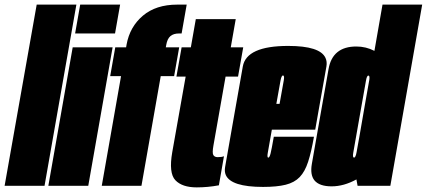

<svg xmlns="http://www.w3.org/2000/svg" viewBox="-65 -805 1850 832"><path d="M-45 0 94 -785H266L128 0Z M144.5 0 250 -600H423L317.5 0ZM282.5 -785H455.5L433.5 -660H260.5Z M376 0 459.5 -475H412.5L434.5 -600H481.5L483.5 -612Q497.5 -689 554.2 -737Q611 -785 703 -785H744L722 -660H711Q687 -660 673.5 -648.5Q660 -637 655.5 -611L653.5 -600H711.5L689.5 -475H631.5L548 0Z M787.5 7Q724.5 7 695 -24Q665.5 -55 681.5 -146L739.5 -473H699.5L722 -600H762L783.5 -722H956.5L935 -600H989L966.5 -473H912.5L860 -175Q854 -142 859.5 -133Q865 -124 878 -124Q896 -124 905.5 -128L883.5 -2Q835.5 7 787.5 7Z M1075 5Q936.5 5 913.5 -46.5Q907 -61.5 910.5 -81.5Q925.5 -168 948.5 -298Q971.5 -428 987.2 -517Q1003 -606 1184 -606Q1322 -606 1345.5 -554Q1353 -538 1349.5 -517Q1333.5 -428 1311.5 -303Q1306 -271 1301 -243H1113Q1098 -160 1095.5 -143.5Q1092 -124.5 1096.5 -122Q1097 -122 1097.5 -122Q1103 -122 1107.5 -140Q1112 -158 1121.5 -212.5H1295.5Q1284 -146.5 1270.2 -104Q1256.5 -61.5 1233.8 -37.8Q1211 -14 1173 -4.5Q1135 5 1075 5ZM1132.5 -355H1146.5Q1161 -435 1164.5 -455.5Q1168 -475 1163 -477.5Q1162.5 -478 1161.5 -478Q1154.5 -478 1150.5 -455.5Q1147.5 -438 1132.5 -355Z M1484.5 0 1479.5 -27.5Q1425 2.5 1372 2.5Q1319 2.5 1297.5 -23.5Q1278 -48 1286.5 -95.5Q1303.5 -193 1322.5 -301Q1341.5 -409 1358.8 -506.2Q1376 -603.5 1479 -603.5Q1521 -603.5 1557.5 -584.5L1592.5 -785H1764.5L1626.5 0ZM1492 -211 1519.5 -369.5Q1521 -377 1522 -383.5L1535.5 -460Q1537.5 -475 1533 -477Q1532.5 -477.5 1531.5 -477.5Q1524.5 -477.5 1520.8 -455Q1517 -432.5 1493.5 -301Q1470 -167 1466 -144.5Q1462.5 -125 1467.5 -122.5Q1468 -122 1469 -122Q1476 -122 1480 -144.5Q1483.5 -163 1492 -211Z"/></svg>

Font: Anybody UltraCondensed Black
Style: Italic
Weight: 900
Width: 1
Italic angle: -10°
Designer: Tyler Finck
Foundry: Etcetera Type Company
Version: Version 1.010; ttfautohint (v1.8.3) -l 8 -r 50 -G 200 -x 14 